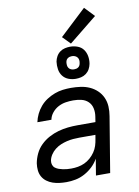

<svg xmlns="http://www.w3.org/2000/svg" viewBox="-104 -1042 808 1118"><g transform="rotate(-10 300.0 -483.0)"><path d="M197 8Q176 8 155.5 5.5Q135 3 116 -3.5Q97 -10 81 -22Q65 -34 55.5 -51Q46 -68 44 -88.5Q42 -109 45 -130Q50 -158 63 -185.5Q76 -213 98 -234.5Q120 -256 147 -270.5Q174 -285 202.5 -293Q231 -301 259.5 -304Q288 -307 316 -307H423L428 -339Q432 -364 427 -387.5Q422 -411 405.5 -427Q389 -443 365.5 -448.5Q342 -454 317 -454Q295 -454 272.5 -450.5Q250 -447 229 -436Q208 -425 192.5 -406Q177 -387 173 -365H90Q95 -389 106 -412Q117 -435 134 -455Q151 -475 173.5 -489.5Q196 -504 220 -513Q244 -522 268.5 -525Q293 -528 317 -528Q346 -528 374 -524Q402 -520 426.5 -509Q451 -498 470.5 -479.5Q490 -461 501 -436.5Q512 -412 513.5 -384Q515 -356 510 -327L456 0H372L388 -97Q374 -72 352.5 -51.5Q331 -31 305 -17Q279 -3 251.5 2.5Q224 8 197 8ZM238 -65Q258 -65 278 -68.5Q298 -72 316.5 -80.5Q335 -89 351 -103Q367 -117 379 -134.5Q391 -152 397 -171Q403 -190 406 -210L410 -234H315Q297 -234 278.5 -232.5Q260 -231 241 -226.5Q222 -222 204 -214.5Q186 -207 170 -194.5Q154 -182 143 -165Q132 -148 129 -130Q127 -117 131 -105.5Q135 -94 144.5 -87Q154 -80 165.5 -76Q177 -72 189 -69.5Q201 -67 213.5 -66Q226 -65 238 -65ZM355 -575Q332 -575 311.5 -583Q291 -591 278 -608Q265 -625 261.5 -647.5Q258 -670 261 -693Q264 -709 272 -723.5Q280 -738 293.5 -748Q307 -758 323 -761.5Q339 -765 354 -765Q377 -765 398 -757Q419 -749 431.5 -732Q444 -715 448 -692.5Q452 -670 448 -647Q445 -631 437 -616.5Q429 -602 415.5 -592Q402 -582 386 -578.5Q370 -575 355 -575ZM354 -631Q361 -631 367.5 -632.5Q374 -634 379.5 -638Q385 -642 388 -648Q391 -654 392 -661Q394 -670 393 -679Q392 -688 386.5 -695Q381 -702 372.5 -705.5Q364 -709 355 -709Q348 -709 342 -707.5Q336 -706 330 -702Q324 -698 321 -692Q318 -686 317 -679Q316 -670 317 -661Q318 -652 323 -645Q328 -638 336.5 -634.5Q345 -631 354 -631ZM362 -782 317 -828 473 -974 528 -916Z"/></g></svg>

Font: Iosevka Custom Oblique
Style: Regular
Weight: 400
Italic angle: -9°
Designer: Belleve Invis
Foundry: Belleve Invis
Version: Version 27.0.1